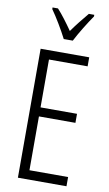

<svg xmlns="http://www.w3.org/2000/svg" viewBox="-102 -1048 597 1047"><g transform="rotate(10 196.0 -524.5)"><path d="M191 -839H241C265 -886 303 -947 332 -989V-998H302C268 -957 246 -930 216 -888C189 -927 157 -970 131 -998H101V-989C129 -950 167 -886 191 -839ZM345 -51V-102H131V-400H333V-450H131V-715H345V-765H76V-51Z"/></g></svg>

Font: Noto Sans Tamil UI ExtraCondensed Light
Style: Regular
Weight: 300
Width: 2
Designer: Jelle Bosma - Monotype Design Team
Foundry: Monotype Imaging Inc.
Version: Version 2.004